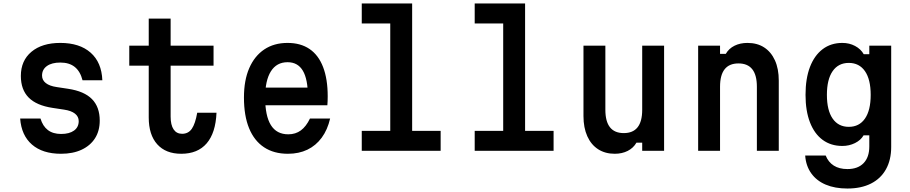

<svg xmlns="http://www.w3.org/2000/svg" viewBox="-20 -868 5240 1105"><path d="M213 -186Q226 -142 255.5 -119.5Q285 -97 332 -97Q379 -97 406 -116.5Q433 -136 433 -171Q433 -197 411.5 -214Q390 -231 349 -237L283 -247Q190 -261 145 -306.5Q100 -352 100 -431Q100 -519 161 -570Q222 -621 327 -621Q438 -621 501.5 -565Q565 -509 569 -406H455Q442 -457 410.5 -482.5Q379 -508 327 -508Q278 -508 250 -488Q222 -468 222 -433Q222 -407 243.5 -390Q265 -373 306 -367L372 -357Q465 -343 509.5 -297.5Q554 -252 554 -174Q554 -115 527 -72.5Q500 -30 450 -6.5Q400 17 331 17Q225 17 164 -36Q103 -89 96 -186Z M962 -761V-605H1209V-490H962V-197Q962 -149 979 -123.5Q996 -98 1028 -98Q1064 -98 1084 -127Q1104 -156 1115 -219H1226Q1221 -103 1169.5 -43Q1118 17 1023 17Q934 17 885 -37.5Q836 -92 836 -192V-490H724V-605H836V-761Z M1478 -364H1795L1752 -313Q1752 -412 1723 -461Q1694 -510 1635 -510Q1572 -510 1539 -457.5Q1506 -405 1506 -307Q1506 -201 1539 -148Q1572 -95 1639 -95Q1681 -95 1711.5 -117.5Q1742 -140 1764 -186H1880Q1865 -121 1831.5 -75.5Q1798 -30 1749 -6.5Q1700 17 1637 17Q1556 17 1499.5 -20.5Q1443 -58 1413.5 -130Q1384 -202 1384 -307Q1384 -406 1414.5 -476Q1445 -546 1501 -583.5Q1557 -621 1635 -621Q1710 -621 1761.5 -586Q1813 -551 1839.5 -482Q1866 -413 1866 -314Q1866 -300 1865.5 -286.5Q1865 -273 1864 -262H1478Z M2062 -848H2352V-115H2516V0H2062V-115H2226V-733H2062Z M2712 -848H3002V-115H3166V0H2712V-115H2876V-733H2712Z M3802 -605V0H3676V-47H3643Q3625 -16 3592.5 0.5Q3560 17 3518 17Q3463 17 3422.5 -9Q3382 -35 3360 -84Q3338 -133 3338 -200V-605H3464V-236Q3464 -169 3490.5 -135.5Q3517 -102 3570 -102Q3623 -102 3649.5 -135.5Q3676 -169 3676 -236V-605Z M3998 0V-605H4124V-558H4157Q4175 -589 4207.5 -605Q4240 -621 4282 -621Q4338 -621 4378 -595Q4418 -569 4440 -520.5Q4462 -472 4462 -404V0H4336V-369Q4336 -436 4309.5 -469.5Q4283 -503 4230 -503Q4177 -503 4150.5 -469.5Q4124 -436 4124 -369V0Z M5109 -22Q5109 52 5079 106Q5049 160 4992.5 188.5Q4936 217 4857 217Q4785 217 4732 194.5Q4679 172 4648.5 129Q4618 86 4614 27H4732Q4747 65 4778.5 85Q4810 105 4857 105Q4917 105 4950 71Q4983 37 4983 -25V-89H4950Q4934 -61 4900.5 -44.5Q4867 -28 4828 -28Q4762 -28 4714.5 -63Q4667 -98 4641.5 -164Q4616 -230 4616 -322Q4616 -416 4641.5 -482.5Q4667 -549 4714.5 -585Q4762 -621 4828 -621Q4868 -621 4901 -603.5Q4934 -586 4951 -556H4983V-605H5109ZM4739 -322Q4739 -233 4772 -185.5Q4805 -138 4865 -138Q4925 -138 4958 -185.5Q4991 -233 4991 -322Q4991 -411 4958 -458.5Q4925 -506 4865 -506Q4805 -506 4772 -458.5Q4739 -411 4739 -322Z"/></svg>

Font: Martian Mono SemiCondensed Medium
Style: Regular
Weight: 500
Width: 4
Designer: Roman Shamin
Foundry: Evil Martians
Version: Version 1.000